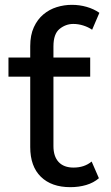

<svg xmlns="http://www.w3.org/2000/svg" viewBox="-20 -768 457 794"><path d="M271 6Q193 6 149 -37Q105 -80 105 -160V-577Q105 -623 120 -655.5Q135 -688 159.5 -708.5Q184 -729 214.5 -738.5Q245 -748 277 -748Q309 -748 338.5 -739.5Q368 -731 391 -715L361 -645Q345 -656 324.5 -662.5Q304 -669 283 -669Q252 -669 226.5 -648.5Q201 -628 201 -576V-164Q201 -121 222.5 -98Q244 -75 284 -75Q329 -75 359 -100L389 -31Q367 -12 336.5 -3Q306 6 271 6ZM15 -451V-530H353V-451Z"/></svg>

Font: Montserrat Thin Medium
Style: Regular
Weight: 500
Version: Version 9.000